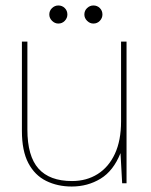

<svg xmlns="http://www.w3.org/2000/svg" viewBox="-20 -669 553 701"><path d="M242 12Q190 12 148.5 -8.5Q107 -29 83.5 -73.5Q60 -118 60 -191V-517H80V-196Q80 -99 120.5 -53.5Q161 -8 243 -8Q296 -8 336.5 -33.5Q377 -59 399.5 -107.5Q422 -156 422 -226V-517H442V0H426L420 -110Q394 -45 347 -16.5Q300 12 242 12ZM193 -583Q180 -583 170 -593Q160 -603 160 -616Q160 -630 170 -639.5Q180 -649 193 -649Q207 -649 216.5 -639.5Q226 -630 226 -616Q226 -603 216.5 -593Q207 -583 193 -583ZM321 -583Q308 -583 298 -593Q288 -603 288 -616Q288 -630 298 -639.5Q308 -649 321 -649Q335 -649 344.5 -639.5Q354 -630 354 -616Q354 -603 344.5 -593Q335 -583 321 -583Z"/></svg>

Font: DM Sans 11pt Thin
Style: Regular
Weight: 250
Version: Version 4.004;gftools[0.9.30]